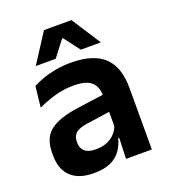

<svg xmlns="http://www.w3.org/2000/svg" viewBox="-129 -779 775 883"><g transform="rotate(-20 258.0 -337.5)"><path d="M340 0 344.5 -120 341 -131V-284.5L340.5 -306.5Q340.5 -354.5 314.2 -377Q288 -399.5 228.5 -399.5Q178 -399.5 133.8 -386.2Q89.5 -373 52 -355.5L63 -457.5Q85 -469 113.2 -479.2Q141.5 -489.5 176.5 -496Q211.5 -502.5 252 -502.5Q312 -502.5 353.5 -488.2Q395 -474 419.8 -447.5Q444.5 -421 455.5 -384.2Q466.5 -347.5 466.5 -303V0ZM179.5 11.5Q106.5 11.5 68.2 -25Q30 -61.5 30 -129V-143Q30 -214.5 74 -248.8Q118 -283 213.5 -296L352.5 -315L360 -232.5L232 -214Q190 -208.5 172.2 -194Q154.5 -179.5 154.5 -151.5V-146.5Q154.5 -119 171.8 -103.8Q189 -88.5 226 -88.5Q259 -88.5 282.5 -99Q306 -109.5 321.2 -126.8Q336.5 -144 343 -165.5L361 -102H339Q331 -70.5 313.2 -44.8Q295.5 -19 263.5 -3.8Q231.5 11.5 179.5 11.5ZM188 -685.5H322.5L413.5 -544.5V-543H316.5L257.5 -620.5H253L193.5 -543H97V-544.5Z"/></g></svg>

Font: Anek Latin SemiBold
Style: Regular
Weight: 600
Designer: Yesha Goshar
Foundry: Ek Type
Version: Version 1.003